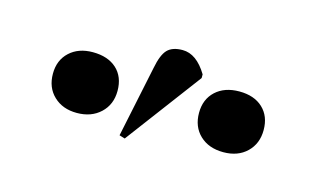

<svg xmlns="http://www.w3.org/2000/svg" viewBox="-42 -904 699 419"><g transform="rotate(15 307.0 -694.5)"><path d="M256.8 -585 244.1 -588.9 277.8 -750Q283.7 -780.8 294.9 -792.5Q306.2 -804.2 329.1 -804.2Q360.8 -804.2 384.8 -764.2V-755.9ZM141.1 -611.8Q108.9 -611.8 88.9 -630.9Q68.8 -649.9 68.8 -681.2Q68.8 -711.9 88.9 -730.5Q108.9 -749 141.1 -749Q175.3 -749 195.1 -731Q214.8 -712.9 214.8 -681.2Q214.8 -650.4 194.3 -631.1Q173.8 -611.8 141.1 -611.8ZM472.2 -611.8Q439 -611.8 418.9 -630.9Q398.9 -649.9 398.9 -681.2Q398.9 -711.9 418.9 -730.5Q439 -749 472.2 -749Q505.9 -749 525.4 -730.7Q544.9 -712.4 544.9 -681.2Q544.9 -650.4 524.9 -631.1Q504.9 -611.8 472.2 -611.8Z"/></g></svg>

Font: Display Semibold
Style: Regular
Weight: 600
Designer: Latin by Veronika Burian and Jose Scaglione. Greek by Irene Vlachou. Cyrillic by Vera Evstafieva.
Foundry: TypeTogether
Version: Version 3.002